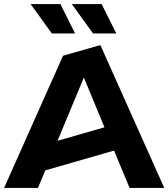

<svg xmlns="http://www.w3.org/2000/svg" viewBox="-29 -921 825 941"><path d="M339 -757 267 -901H121L225 -757ZM541 -757 469 -901H323L427 -757ZM157 0 193 -86 530 -183 606 0H776L463 -700L280 -648L-9 0ZM382 -541 483 -297 253 -231Z"/></svg>

Font: Talent SemiBold
Style: Bold
Weight: 700
Designer: Mike Powis
Version: Version 1.001;hotconv 1.0.109;makeotfexe 2.5.65596